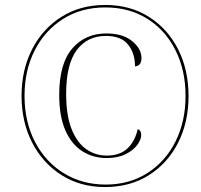

<svg xmlns="http://www.w3.org/2000/svg" viewBox="-20 -745 811 775"><path d="M404 10Q304 10 228 -38.5Q152 -87 109.5 -170Q67 -253 67 -358Q67 -463 109.5 -546Q152 -629 228 -677Q304 -725 405 -725Q505 -725 581 -677Q657 -629 699 -546Q741 -463 741 -357Q741 -252 699 -169Q657 -86 581 -38Q505 10 404 10ZM407 0Q502 0 575 -46.5Q648 -93 688.5 -174Q729 -255 729 -358Q729 -461 688.5 -542Q648 -623 575 -669Q502 -715 405 -715Q308 -715 234.5 -668.5Q161 -622 120 -541.5Q79 -461 79 -358Q79 -253 121.5 -172Q164 -91 238 -45.5Q312 0 407 0ZM410 -107Q356 -107 312.5 -134.5Q269 -162 244 -218.5Q219 -275 219 -362Q219 -488 271.5 -549Q324 -610 409 -610Q476 -610 513.5 -579Q551 -548 551 -511Q551 -479 525 -477Q525 -530 497 -565Q469 -600 407 -600Q333 -600 290 -543Q247 -486 247 -366Q247 -279 269 -224Q291 -169 328 -143Q365 -117 411 -117Q464 -117 494.5 -146Q525 -175 536 -224Q545 -220 547.5 -213.5Q550 -207 550 -200Q550 -182 534 -160Q518 -138 486.5 -122.5Q455 -107 410 -107Z"/></svg>

Font: Noto Serif Display SemiCondensed Thin
Style: Italic
Weight: 100
Width: 4
Italic angle: -12°
Designer: Monotype Design Team
Foundry: Monotype Imaging Inc.
Version: Version 2.009